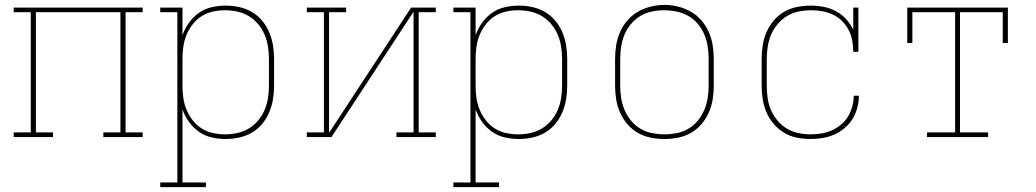

<svg xmlns="http://www.w3.org/2000/svg" viewBox="-20 -561 4240 786"><path d="M36 0V-19H106V-511H36V-530H564V-511H494V-19H564V0H403V-19H473V-511H127V-19H197V0Z M636 205V186H706V-511H636V-530H727V-417Q737 -445 754 -468.5Q771 -492 794.5 -508.5Q818 -525 846.5 -531.5Q875 -538 904 -538Q932 -538 959.5 -532Q987 -526 1011 -512Q1035 -498 1053 -476.5Q1071 -455 1082 -429Q1093 -403 1097.5 -375.5Q1102 -348 1102 -320V-210Q1102 -182 1097.5 -154.5Q1093 -127 1082 -101Q1071 -75 1053 -53.5Q1035 -32 1011 -18Q987 -4 959.5 2Q932 8 904 8Q875 8 846.5 1.5Q818 -5 794.5 -21.5Q771 -38 754 -61.5Q737 -85 727 -113V186H823V205ZM901 -11Q926 -11 951.5 -16.5Q977 -22 998.5 -35Q1020 -48 1036.5 -67.5Q1053 -87 1063 -110.5Q1073 -134 1077 -159.5Q1081 -185 1081 -210V-320Q1081 -345 1077 -370.5Q1073 -396 1063 -419.5Q1053 -443 1036.5 -462.5Q1020 -482 998.5 -495Q977 -508 951.5 -513.5Q926 -519 901 -519Q876 -519 851 -513.5Q826 -508 805 -494.5Q784 -481 768.5 -461Q753 -441 743.5 -418Q734 -395 730.5 -370Q727 -345 727 -320V-210Q727 -185 730.5 -160Q734 -135 743.5 -112Q753 -89 768.5 -69Q784 -49 805 -35.5Q826 -22 851 -16.5Q876 -11 901 -11Z M1236 0V-19H1306V-511H1236V-530H1397V-511H1327V-17L1663 -530H1764V-511H1694V-19H1764V0H1603V-19H1673V-513L1337 0Z M1836 205V186H1906V-511H1836V-530H1927V-417Q1937 -445 1954 -468.5Q1971 -492 1994.5 -508.5Q2018 -525 2046.5 -531.5Q2075 -538 2104 -538Q2132 -538 2159.5 -532Q2187 -526 2211 -512Q2235 -498 2253 -476.5Q2271 -455 2282 -429Q2293 -403 2297.5 -375.5Q2302 -348 2302 -320V-210Q2302 -182 2297.5 -154.5Q2293 -127 2282 -101Q2271 -75 2253 -53.5Q2235 -32 2211 -18Q2187 -4 2159.5 2Q2132 8 2104 8Q2075 8 2046.5 1.5Q2018 -5 1994.5 -21.5Q1971 -38 1954 -61.5Q1937 -85 1927 -113V186H2023V205ZM2101 -11Q2126 -11 2151.5 -16.5Q2177 -22 2198.5 -35Q2220 -48 2236.5 -67.5Q2253 -87 2263 -110.5Q2273 -134 2277 -159.5Q2281 -185 2281 -210V-320Q2281 -345 2277 -370.5Q2273 -396 2263 -419.5Q2253 -443 2236.5 -462.5Q2220 -482 2198.5 -495Q2177 -508 2151.5 -513.5Q2126 -519 2101 -519Q2076 -519 2051 -513.5Q2026 -508 2005 -494.5Q1984 -481 1968.5 -461Q1953 -441 1943.5 -418Q1934 -395 1930.5 -370Q1927 -345 1927 -320V-210Q1927 -185 1930.5 -160Q1934 -135 1943.5 -112Q1953 -89 1968.5 -69Q1984 -49 2005 -35.5Q2026 -22 2051 -16.5Q2076 -11 2101 -11Z M2700 8Q2672 8 2644 2.5Q2616 -3 2591.5 -17Q2567 -31 2548.5 -52.5Q2530 -74 2518.5 -100Q2507 -126 2502.5 -154Q2498 -182 2498 -210V-320Q2498 -348 2502.5 -376Q2507 -404 2518.5 -430Q2530 -456 2548.5 -477.5Q2567 -499 2591.5 -513Q2616 -527 2644 -534Q2672 -541 2700 -541Q2728 -541 2756 -534Q2784 -527 2808.5 -513Q2833 -499 2851.5 -477.5Q2870 -456 2881.5 -430Q2893 -404 2897.5 -376Q2902 -348 2902 -320V-210Q2902 -182 2897.5 -154Q2893 -126 2881.5 -100Q2870 -74 2851.5 -52.5Q2833 -31 2808.5 -17Q2784 -3 2756 2.5Q2728 8 2700 8ZM2700 -11Q2725 -11 2750.5 -16Q2776 -21 2798 -34Q2820 -47 2836.5 -67Q2853 -87 2863 -110.5Q2873 -134 2877 -159.5Q2881 -185 2881 -210V-320Q2881 -346 2877 -371.5Q2873 -397 2863 -420.5Q2853 -444 2836 -464Q2819 -484 2796.5 -496.5Q2774 -509 2748.5 -514Q2723 -519 2698 -519Q2672 -519 2647 -513.5Q2622 -508 2600.5 -495Q2579 -482 2562.5 -462Q2546 -442 2536.5 -419Q2527 -396 2523 -370.5Q2519 -345 2519 -320V-210Q2519 -185 2523 -159.5Q2527 -134 2537 -110.5Q2547 -87 2563.5 -67Q2580 -47 2602 -34Q2624 -21 2649.5 -16Q2675 -11 2700 -11Z M3298 8Q3270 8 3242 2.5Q3214 -3 3190 -17.5Q3166 -32 3147.5 -53.5Q3129 -75 3118 -100.5Q3107 -126 3102.5 -154Q3098 -182 3098 -210V-320Q3098 -348 3102.5 -376Q3107 -404 3118 -429.5Q3129 -455 3147.5 -477Q3166 -499 3190.5 -513Q3215 -527 3243 -532.5Q3271 -538 3299 -538Q3325 -538 3351.5 -533Q3378 -528 3401.5 -515.5Q3425 -503 3443.5 -483Q3462 -463 3473 -439V-530H3494V-349H3473Q3473 -372 3469 -394.5Q3465 -417 3454.5 -437.5Q3444 -458 3427.5 -474.5Q3411 -491 3390 -501Q3369 -511 3346.5 -515Q3324 -519 3301 -519Q3275 -519 3250 -514Q3225 -509 3203 -496Q3181 -483 3164 -463Q3147 -443 3137 -419.5Q3127 -396 3123 -371Q3119 -346 3119 -320V-210Q3119 -185 3122.5 -159.5Q3126 -134 3136 -111Q3146 -88 3162.5 -68Q3179 -48 3200.5 -35Q3222 -22 3247 -16.5Q3272 -11 3298 -11Q3320 -11 3342 -14.5Q3364 -18 3384.5 -27Q3405 -36 3422.5 -50.5Q3440 -65 3451.5 -84Q3463 -103 3469 -125Q3475 -147 3475 -169H3496Q3496 -144 3489.5 -119.5Q3483 -95 3470 -74Q3457 -53 3437.5 -36.5Q3418 -20 3395 -10Q3372 0 3347.5 4Q3323 8 3298 8Z M3775 0V-19H3890V-511H3715V-385H3694V-530H4106V-385H4085V-511H3910V-19H4025V0Z"/></svg>

Font: Iosevka Curly Slab ThEx
Style: Regular
Weight: 100
Width: 7
Monospace: yes
Designer: Belleve Invis
Foundry: Belleve Invis
Version: Version 11.1.0; ttfautohint (v1.8.3)